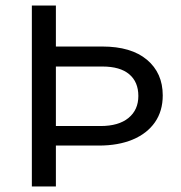

<svg xmlns="http://www.w3.org/2000/svg" viewBox="-20 -675 654 695"><path d="M148.5 -506.6H350.4Q454.9 -506.6 512 -458.7Q569.1 -410.7 569.1 -329.7Q569.1 -272.9 540.7 -232.2Q512.3 -191.6 460.3 -169.8Q408.3 -148.1 337.8 -148.1H148.5V-218.8H343.7Q409.6 -218.8 445.2 -248.1Q480.8 -277.3 480.8 -327.7Q480.8 -378.4 447.7 -406.3Q414.7 -434.2 350.7 -434.2H148.5ZM95.3 -655H182.3V0H95.3Z"/></svg>

Font: Intel One Mono Light
Style: Regular
Weight: 300
Monospace: yes
Designer: Fred Shallcrass
Foundry: Frere-Jones Type LLC
Version: Version 1.004